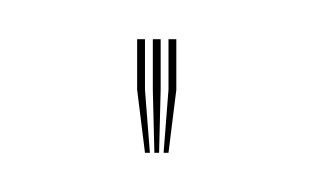

<svg xmlns="http://www.w3.org/2000/svg" viewBox="-20 -820 160 98"><path d="M63.5 -742 66 -774.2V-800H70V-774.2L66 -742ZM54 -742 50 -774.2V-800H54V-774.2L56.5 -742ZM58.8 -742 58 -774.2V-800H62V-774.2L61.2 -742Z"/></svg>

Font: Big Shoulders Inline Display SC Thin
Style: Regular
Weight: 100
Designer: Patric King
Foundry: XO Type Co
Version: Version 2.002